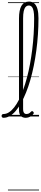

<svg xmlns="http://www.w3.org/2000/svg" viewBox="-101 -1477 515 2435"><path d="M-57 17Q-69 17 -75 9.5Q-81 2 -81 -7Q-81 -16 -75 -23.5Q-69 -31 -57 -31Q-21 -31 13 -53Q47 -75 79 -115.5Q111 -156 140 -213Q169 -270 194 -340.5Q219 -411 241 -493Q263 -575 279.5 -665Q296 -755 308 -851Q320 -947 326 -1046.5Q332 -1146 332 -1246Q332 -1258 340.5 -1264.5Q349 -1271 359.5 -1271Q370 -1271 378.5 -1264.5Q387 -1258 387 -1246Q387 -1141 380 -1038Q373 -935 359.5 -834.5Q346 -734 327 -640.5Q308 -547 283.5 -462Q259 -377 229.5 -304Q200 -231 167.5 -172Q135 -113 98.5 -70.5Q62 -28 23 -5.5Q-16 17 -57 17ZM224 17Q204 17 188 10.5Q172 4 161.5 -8Q151 -20 145.5 -38.5Q140 -57 140 -82V-1243Q140 -1351 171.5 -1404Q203 -1457 267 -1457Q307 -1457 334 -1433.5Q361 -1410 374 -1363Q387 -1316 387 -1246Q387 -1233 378.5 -1227Q370 -1221 359.5 -1221Q349 -1221 340.5 -1227Q332 -1233 332 -1246Q332 -1301 325 -1336.5Q318 -1372 303 -1389.5Q288 -1407 265 -1407Q241 -1407 224.5 -1389.5Q208 -1372 200 -1336Q192 -1300 192 -1243V-94Q192 -74 196.5 -60Q201 -46 210.5 -38.5Q220 -31 234 -31Q244 -31 254.5 -34Q265 -37 275 -44.5Q285 -52 294 -62Q300 -68 307 -67.5Q314 -67 320 -60Q326 -54 327 -47.5Q328 -41 324 -34Q313 -19 296.5 -7Q280 5 261.5 11Q243 17 224 17ZM0 928H394V938H0ZM0 -20H394V0H0ZM0 -505H394V-500H0ZM0 -1448H394V-1438H0Z"/></svg>

Font: Playwrite ID Guides
Style: Regular
Weight: 400
Designer: Veronika Burian, José Scaglione
Foundry: TypeTogether
Version: Version 1.003